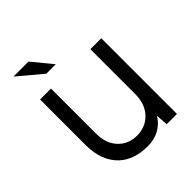

<svg xmlns="http://www.w3.org/2000/svg" viewBox="-174 -688 796 796"><g transform="rotate(-45 224.0 -290.0)"><path d="M127 -588.9 199.2 -501H143.6L39.1 -588.9ZM344.7 -53.2Q305.7 9.3 227.5 9.3Q149.4 8.8 103.5 -33.2Q49.8 -83 49.8 -176.8Q49.8 -176.8 49.8 -443.8H113.8V-181.2Q113.3 -120.1 148.4 -85Q179.7 -53.7 228.5 -53.2Q277.3 -53.7 309.1 -85Q344.7 -120.1 344.7 -181.2Q344.7 -181.2 344.7 -443.8H408.7V0H348.6Z"/></g></svg>

Font: Meera
Style: Regular
Weight: 400
Designer: Hussain KH and Suresh P for Swathanthra Malayalam Computing (SMC)
Version: Version 7.0.0+20221109